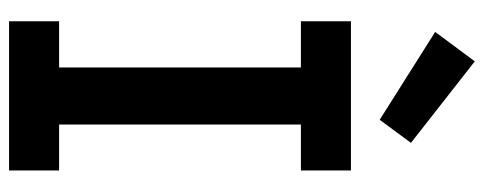

<svg xmlns="http://www.w3.org/2000/svg" viewBox="-342 -726 1068 424"><g transform="rotate(90 192.0 -514.0)"><path d="M115.5 -1028.5 295.5 -887.5 244.5 -818.5 50.5 -941ZM27 -644.5V-755H356.5V-644.5H255V-110.5H356.5V0H27V-110.5H129V-644.5Z"/></g></svg>

Font: Hepta Slab SemiBold
Style: Regular
Weight: 600
Designer: Michael LaGattuta
Foundry: Michael LaGattuta
Version: Version 1.102